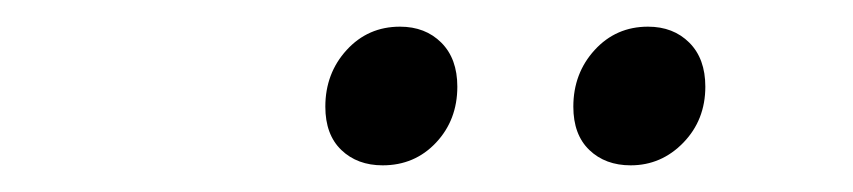

<svg xmlns="http://www.w3.org/2000/svg" viewBox="-20 -713 640 144"><path d="M267 -589Q248 -589 236 -600.5Q224 -612 224 -633Q224 -658 240 -675.5Q256 -693 280 -693Q299 -693 311 -681Q323 -669 323 -648Q323 -623 307 -606Q291 -589 267 -589ZM453 -589Q434 -589 422 -600.5Q410 -612 410 -633Q410 -658 426 -675.5Q442 -693 466 -693Q485 -693 497 -681Q509 -669 509 -648Q509 -623 492.5 -606Q476 -589 453 -589Z"/></svg>

Font: Source Code Pro
Style: Italic
Weight: 400
Italic angle: -11°
Monospace: yes
Designer: Paul D. Hunt, Teo Tuominen
Foundry: Adobe Systems Incorporated
Version: Version 1.050;PS 1.000;hotconv 16.6.51;makeotf.lib2.5.65220